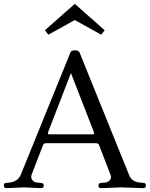

<svg xmlns="http://www.w3.org/2000/svg" viewBox="-30 -972 777 996"><path d="M0 0ZM227 -275H450Q461 -275 457 -287L338 -593L219 -285Q216 -275 227 -275ZM134 -66Q132 -60 132 -52.5Q132 -45 140 -35.5Q148 -26 162 -25L184 -23Q197 -21 197 -10Q197 4 182 4L95 0L4 4Q-10 4 -10 -9.5Q-10 -23 1 -23L20 -25Q63 -30 78 -66L335 -699Q339 -711 358.5 -711Q378 -711 383 -699L639 -66Q652 -29 696 -25L717 -23Q721 -23 724 -19Q727 -15 727 -11Q727 4 713 4L598 0L495 4Q481 4 481 -8Q481 -22 493 -23L516 -25Q529 -26 537.5 -35Q546 -44 546 -52Q546 -60 543 -66L484 -219Q481 -229 468 -229H209Q197 -229 193 -219ZM221 -792 203 -815 358 -952 513 -815 495 -792 358 -868Z"/></svg>

Font: Lustria
Style: Regular
Weight: 400
Designer: Matthew Desmond
Foundry: Matthew Desmond
Version: Version 001.001; ttfautohint (v1.6)